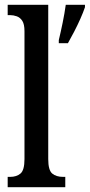

<svg xmlns="http://www.w3.org/2000/svg" viewBox="-20 -780 374 800"><path d="M12 0V-43H22Q49 -43 65.5 -57Q82 -71 82 -117V-650Q82 -679 73 -693Q64 -707 50 -712Q36 -717 22 -717H12V-760H181V-117Q181 -71 197.5 -57Q214 -43 243 -43H252V0ZM225 -613Q233 -646 241 -685Q249 -724 254 -760H334V-750Q327 -729 315 -702Q303 -675 289 -648Q275 -621 263 -600H225Z"/></svg>

Font: Noto Serif Hebrew ExtraCondensed Medium
Style: Regular
Weight: 500
Width: 2
Designer: Monotype Design Team
Foundry: Monotype Imaging Inc.
Version: Version 2.004; ttfautohint (v1.8.4.7-5d5b)